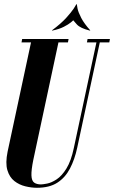

<svg xmlns="http://www.w3.org/2000/svg" viewBox="-20 -884 541 910"><path d="M155 6Q129 6 100 -1Q71 -8 48 -26Q25 -44 15 -77.5Q5 -111 16 -165L127 -683H82L85 -699H305L302 -683H257L138 -127Q128 -78 129 -52.5Q130 -27 142 -18.5Q154 -10 174 -10Q183 -10 203.5 -14Q224 -18 248.5 -34Q273 -50 295 -85.5Q317 -121 330 -183L437 -683H392L395 -699H501L498 -683H453L346 -184Q334 -128 311.5 -85Q289 -42 251.5 -18Q214 6 155 6ZM228 -739 226 -740Q269 -772 293.5 -799Q318 -826 329.5 -843.5Q341 -861 342 -864H344L328 -789Q327 -787 315.5 -777.5Q304 -768 282.5 -757Q261 -746 228 -739ZM406 -739Q361 -750 344.5 -768Q328 -786 326 -789L342 -864H344Q344 -861 347.5 -843.5Q351 -826 365 -799Q379 -772 408 -740Z"/></svg>

Font: Emberly Black
Style: Italic
Weight: 900
Italic angle: -12°
Designer: Rajesh Rajput
Foundry: Rajesh Rajput
Version: Version 1.000